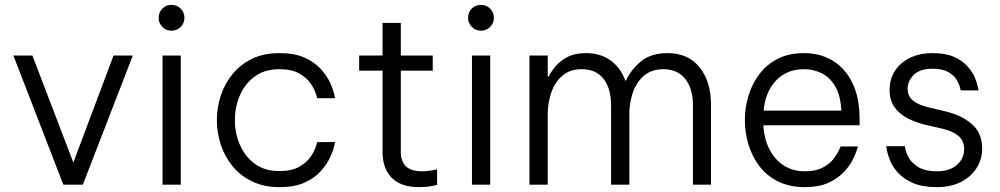

<svg xmlns="http://www.w3.org/2000/svg" viewBox="-20 -758 4103 788"><path d="M240 0 35 -530H113L281 -91L446 -530H525L320 0Z M684 -632Q661 -632 646 -648Q631 -664 631 -685Q631 -707 646 -722.5Q661 -738 684 -738Q706 -738 721.5 -722.5Q737 -707 737 -685Q737 -663 721.5 -647.5Q706 -632 684 -632ZM647 0V-530H722V0Z M1127 10Q1063 10 1014.5 -13.5Q966 -37 934 -76.5Q902 -116 886 -165Q870 -214 870 -265Q870 -316 886 -365Q902 -414 934 -453.5Q966 -493 1014 -516.5Q1062 -540 1127 -540Q1189 -540 1230 -521.5Q1271 -503 1296 -475.5Q1321 -448 1334 -420Q1347 -392 1351 -373.5Q1355 -355 1355 -355H1282Q1282 -355 1276.5 -373Q1271 -391 1255.5 -414.5Q1240 -438 1209 -456Q1178 -474 1127 -474Q1066 -474 1025.5 -444Q985 -414 964.5 -366.5Q944 -319 944 -265Q944 -212 964.5 -164Q985 -116 1025.5 -86Q1066 -56 1127 -56Q1178 -56 1209 -74Q1240 -92 1255.5 -115.5Q1271 -139 1276.5 -157Q1282 -175 1282 -175H1355Q1355 -175 1351 -156.5Q1347 -138 1334 -110.5Q1321 -83 1296 -55Q1271 -27 1230 -8.5Q1189 10 1127 10Z M1700 10Q1626 10 1588 -28Q1550 -66 1550 -135V-468H1454V-530H1550V-664H1625V-530H1756V-468H1625V-135Q1625 -55 1711 -55Q1733 -55 1753.5 -59Q1774 -63 1774 -63V1Q1774 1 1751.5 5.5Q1729 10 1700 10Z M1954 -632Q1931 -632 1916 -648Q1901 -664 1901 -685Q1901 -707 1916 -722.5Q1931 -738 1954 -738Q1976 -738 1991.5 -722.5Q2007 -707 2007 -685Q2007 -663 1991.5 -647.5Q1976 -632 1954 -632ZM1917 0V-530H1992V0Z M2153 0V-530H2228V-444H2232Q2240 -461 2258 -483.5Q2276 -506 2307 -523Q2338 -540 2385 -540Q2445 -540 2486.5 -509.5Q2528 -479 2547 -426H2548Q2569 -471 2610 -505.5Q2651 -540 2720 -540Q2804 -540 2851 -482Q2898 -424 2898 -329V0H2824V-326Q2824 -395 2792 -434.5Q2760 -474 2703 -474Q2653 -474 2622 -446.5Q2591 -419 2577 -377Q2563 -335 2563 -291V0H2488V-326Q2488 -395 2457 -434.5Q2426 -474 2368 -474Q2318 -474 2287 -446.5Q2256 -419 2242 -376.5Q2228 -334 2228 -291V0Z M3284 10Q3220 10 3173 -13.5Q3126 -37 3096 -77Q3066 -117 3051.5 -166Q3037 -215 3037 -265Q3037 -315 3051.5 -364Q3066 -413 3096 -453Q3126 -493 3171.5 -516.5Q3217 -540 3280 -540Q3346 -540 3397.5 -509Q3449 -478 3478.5 -417.5Q3508 -357 3508 -266V-244H3113Q3115 -193 3135.5 -150Q3156 -107 3193.5 -81Q3231 -55 3284 -55Q3328 -55 3357 -70.5Q3386 -86 3401.5 -106.5Q3417 -127 3423.5 -142Q3430 -157 3430 -157H3501Q3501 -157 3496 -140.5Q3491 -124 3478 -99Q3465 -74 3440.5 -49Q3416 -24 3378 -7Q3340 10 3284 10ZM3114 -304H3433Q3430 -365 3408.5 -402.5Q3387 -440 3353 -457Q3319 -474 3280 -474Q3209 -474 3165 -427.5Q3121 -381 3114 -304Z M3825 10Q3765 10 3726.5 -7Q3688 -24 3665.5 -49Q3643 -74 3633 -99Q3623 -124 3620 -141Q3617 -158 3617 -158H3694Q3694 -158 3697 -142.5Q3700 -127 3712.5 -106.5Q3725 -86 3752 -70.5Q3779 -55 3826 -55Q3877 -55 3907 -81Q3937 -107 3937 -145Q3937 -181 3912.5 -201Q3888 -221 3847 -230L3777 -246Q3737 -256 3704 -273Q3671 -290 3651 -318.5Q3631 -347 3631 -389Q3631 -456 3680 -498Q3729 -540 3808 -540Q3861 -540 3895.5 -524.5Q3930 -509 3950.5 -486Q3971 -463 3980.5 -440.5Q3990 -418 3993 -402.5Q3996 -387 3996 -387H3923Q3923 -387 3919.5 -400.5Q3916 -414 3905.5 -431.5Q3895 -449 3871.5 -462.5Q3848 -476 3808 -476Q3756 -476 3730.5 -451Q3705 -426 3705 -394Q3705 -363 3727.5 -345Q3750 -327 3789 -318L3860 -301Q3927 -285 3969 -248.5Q4011 -212 4011 -148Q4011 -105 3988.5 -69Q3966 -33 3924.5 -11.5Q3883 10 3825 10Z"/></svg>

Font: Be Vietnam Pro Light
Style: Regular
Weight: 300
Designer: Lam Bao, Tony Le, Vietanh Nguyen
Foundry: Yellow Type Foundry
Version: Version 1.002; ttfautohint (v1.8.3)